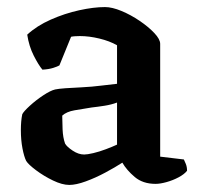

<svg xmlns="http://www.w3.org/2000/svg" viewBox="-20 -520 556 543"><path d="M176 3Q156 3 130 -9.5Q104 -22 82 -38.5Q60 -55 54 -65Q48 -77 43.5 -100.5Q39 -124 39 -152Q39 -178 43 -197Q47 -205 64.5 -221Q82 -237 102.5 -250.5Q123 -264 136 -267Q145 -269 165.5 -270.5Q186 -272 210 -273Q227 -274 239.5 -275Q252 -276 267.5 -278Q283 -280 311 -283V-392Q290 -404 261 -411Q232 -418 206 -418Q199 -418 192 -417.5Q185 -417 181 -416L148 -335Q143 -332 130.5 -328Q118 -324 100 -323Q89 -336 75.5 -362.5Q62 -389 57 -422Q84 -447 123.5 -464.5Q163 -482 204 -491Q245 -500 277 -500Q297 -500 323.5 -489Q350 -478 375 -461Q400 -444 416.5 -426.5Q433 -409 433 -396V-77L500 -69Q502 -65 505.5 -56.5Q509 -48 509 -37Q501 -27 485 -18.5Q469 -10 451 -5Q433 0 420 0Q384 0 361 -19.5Q338 -39 326 -60Q306 -47 278 -32Q250 -17 222.5 -7Q195 3 176 3ZM218 -83Q227 -83 244 -87Q261 -91 279.5 -98Q298 -105 311 -111V-230Q295 -224 276 -221Q257 -218 239 -216Q213 -212 190.5 -208Q168 -204 156 -193Q156 -177 157 -154Q158 -131 164 -114Q169 -105 185.5 -94Q202 -83 218 -83Z"/></svg>

Font: Texturina 72pt
Style: Bold
Weight: 700
Designer: Guillermo Torres Carreño
Foundry: Omnibus-Type
Version: Version 1.002; ttfautohint (v1.8.3)